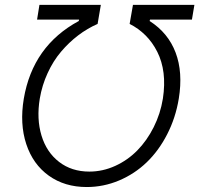

<svg xmlns="http://www.w3.org/2000/svg" viewBox="-20 -747 807 777"><path d="M76.3 -347.7Q112.6 -561.4 298.7 -661.9L300.1 -667.6H130L139.6 -727.3H388.1L375 -650.2Q333.5 -632.1 296.2 -603.7Q258.9 -575.3 227.1 -537.8Q195.3 -500.4 172.8 -451.3Q150.2 -402.3 141 -348Q127.5 -266 147.9 -198.5Q168.3 -131 219.1 -91.8Q269.9 -52.6 341.6 -52.6Q395.6 -52.6 446.2 -75.6Q496.8 -98.7 535.7 -138.3Q574.6 -177.9 601.9 -232.2Q629.3 -286.6 639.2 -348Q647.7 -404.1 641.9 -451.3Q636 -498.6 616.5 -537.3Q596.9 -576 568.7 -604Q540.5 -632.1 504.6 -650.2L518.1 -727.3H766.7L756.7 -667.6H587L585.6 -661.9Q660.5 -614 690.7 -534.1Q720.9 -454.2 703.5 -347.7Q690.7 -269.9 656.4 -203.3Q622.2 -136.7 573.3 -89.8Q524.5 -43 461.6 -16.5Q398.8 9.9 331 9.9Q241.8 9.9 177.6 -36Q113.3 -82 86.3 -163.9Q59.3 -245.7 76.3 -347.7Z"/></svg>

Font: Karasuma Gothic
Style: Light Italic
Weight: 300
Italic angle: 9.39998°
Designer: Rasmus Andersson / Ryoko Nishizuka
Foundry: rsms
Version: Version 1.00